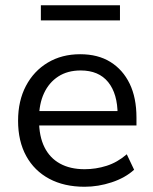

<svg xmlns="http://www.w3.org/2000/svg" viewBox="-20 -704 586 733"><path d="M303 9Q225 9 168 -21.5Q111 -52 80 -108.5Q49 -165 49 -243Q49 -319 79 -376Q109 -433 162.5 -465Q216 -497 286 -497Q354 -497 401.5 -467.5Q449 -438 475 -384.5Q501 -331 501 -255V-225H112V-280H446L429 -266Q429 -346 393 -390.5Q357 -435 288 -435Q238 -435 202.5 -412Q167 -389 148 -348Q129 -307 129 -252V-245Q129 -184 149.5 -142.5Q170 -101 209 -79.5Q248 -58 303 -58Q346 -58 387 -71Q428 -84 464 -115L492 -56Q458 -25 406.5 -8Q355 9 303 9ZM136 -626V-684H438V-626Z"/></svg>

Font: Nunito Sans 11pt
Style: Regular
Weight: 400
Version: Version 3.101;gftools[0.9.27]